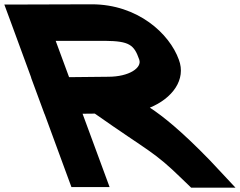

<svg xmlns="http://www.w3.org/2000/svg" viewBox="-268 -805 1115 893"><path d="M429 -304.4C490.5 -263.9 575.2 -196.5 708.6 -59L827.4 68H621.2L576.6 25C445.8 -102.3 430.7 -95.5 173.1 -276.6L116 -276L210.4 -20L241.7 65H64.2L32.9 -20L-60.4 -274C-60.5 -274 -60.7 -274 -60.8 -274L-123.5 -444C-123.3 -444 -123.1 -444 -122.9 -444L-216.5 -699L-247.9 -784H-162.9L158.3 -785C373.3 -785 520.4 -648 563.6 -528C599.4 -434.8 532.9 -346.8 429 -304.4ZM53.3 -446.1 234.2 -448H235.4C333.1 -448 393.5 -490 379.5 -528L379.2 -529C355.6 -596 334 -614 221 -615H-9Z"/></svg>

Font: Nordica Plus
Style: NordicaClassicBkExtOpObl
Weight: 900
Version: Version 1.01